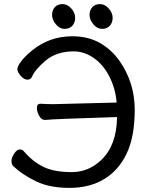

<svg xmlns="http://www.w3.org/2000/svg" viewBox="-20 -895 714 938"><path d="M319.8 22.9Q223.6 22.9 158.2 -8.1Q92.8 -39.1 44.9 -83Q36.1 -91.8 36.1 -108.9Q36.1 -125 49.6 -145Q63 -165 76.2 -165Q87.4 -165 95.2 -157.2Q141.1 -104 193.6 -79.1Q246.1 -54.2 330.1 -54.2Q413.1 -54.2 475.1 -113.8Q550.3 -185.5 551.8 -323.2Q238.8 -313.5 200.2 -309.1H199.2Q182.1 -309.1 171.1 -329.6Q160.2 -350.1 160.2 -367.2Q160.2 -388.2 176.8 -388.2Q204.6 -386.2 242.2 -386.2L549.8 -394Q543.9 -463.9 513.9 -522Q483.9 -580.1 437.5 -612.1Q391.1 -644 340.8 -644Q256.8 -644 204.3 -600.1Q151.9 -556.2 136.2 -520Q130.4 -505.9 113.8 -505.9Q97.7 -505.9 81.3 -524.4Q64.9 -543 64.9 -557.1Q64.9 -571.3 84 -596.2Q103 -621.1 137.2 -648.9Q222.2 -717.8 333 -717.8Q411.1 -717.8 468.5 -684.8Q525.9 -651.9 564 -597.2Q638.2 -491.2 638.2 -358.9Q638.2 -227.1 598.6 -144.5Q559.1 -62 488 -19.5Q417 22.9 319.8 22.9ZM333.3 -769Q319.3 -753.9 295.4 -753.9Q271.5 -753.9 252.9 -776.4Q234.4 -798.8 234.4 -821.8Q234.4 -844.7 247.8 -859.9Q261.2 -875 285.4 -875Q309.6 -875 328.4 -853.5Q347.2 -832 347.2 -808.1Q347.2 -784.2 333.3 -769ZM516.4 -769Q502.4 -753.9 478.5 -753.9Q454.6 -753.9 436 -776.4Q417.5 -798.8 417.5 -821.8Q417.5 -844.7 430.9 -859.9Q444.3 -875 468.3 -875Q492.2 -875 511.2 -853.5Q530.3 -832 530.3 -808.1Q530.3 -784.2 516.4 -769Z"/></svg>

Font: LXGW WenKai Screen R
Style: Regular
Weight: 400
Designer: Fontworks Inc.
Version: Version 1.235;May 31, 2022